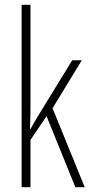

<svg xmlns="http://www.w3.org/2000/svg" viewBox="-20 -780 379 800"><path d="M107 -365V-760H70V0H107V-197L174 -296L294 0H333L199 -329L321 -529H281L138 -296C126 -277 119 -264 107 -242H105C107 -285 107 -321 107 -365Z"/></svg>

Font: Noto Sans Myanmar ExtraCondensed ExtraLight
Style: Regular
Weight: 200
Width: 2
Designer: Monotype Design Team
Foundry: Monotype Imaging Inc.
Version: Version 2.107